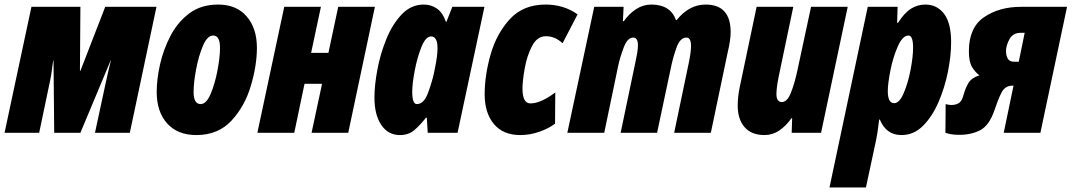

<svg xmlns="http://www.w3.org/2000/svg" viewBox="-33 -583 4705 843"><path d="M-13 0H139L187 -229Q192 -252 194.5 -274Q197 -296 201 -318H202L205 0H320L453 -318H454Q448 -294 442.5 -270.5Q437 -247 432 -223L384 0H537L654 -553H429L320 -272H318L320 -553H105Z M829 10Q925 10 983.5 -53.5Q1042 -117 1068.5 -206.5Q1095 -296 1095 -373Q1095 -459 1050 -511Q1005 -563 925 -563Q850 -563 798.5 -524.5Q747 -486 715.5 -425.5Q684 -365 669.5 -299.5Q655 -234 655 -180Q655 -92 701 -41Q747 10 829 10ZM848 -126Q817 -126 817 -179Q817 -220 828 -278.5Q839 -337 858 -382Q877 -427 903 -427Q933 -427 933 -373Q933 -333 922 -274.5Q911 -216 892 -171Q873 -126 848 -126Z M1097 0 1215 -553H1376L1333 -351H1409L1452 -553H1613L1496 0H1335L1381 -215H1304L1259 0Z M1797 -126Q1777 -126 1777 -180Q1777 -216 1788 -273.5Q1799 -331 1817.5 -377Q1836 -423 1860 -423Q1888 -423 1888 -371Q1888 -357 1885.5 -335Q1883 -313 1873 -265Q1864 -223 1846 -174.5Q1828 -126 1797 -126ZM1723 10Q1761 10 1786.5 -12Q1812 -34 1837 -66H1841L1845 0H1976L2094 -553H1953L1927 -487H1925Q1910 -529 1884.5 -546Q1859 -563 1828 -563Q1772 -563 1731 -520Q1690 -477 1663.5 -412Q1637 -347 1624 -277.5Q1611 -208 1611 -155Q1611 -79 1641 -34.5Q1671 10 1723 10Z M2251 10Q2295 10 2336.5 -5Q2378 -20 2404 -40L2405 -177Q2341 -129 2296 -129Q2261 -129 2261 -194Q2261 -226 2270.5 -281Q2280 -336 2302.5 -380Q2325 -424 2364 -424Q2404 -424 2437 -393L2503 -520Q2442 -563 2363 -563Q2264 -563 2205.5 -499Q2147 -435 2121 -343.5Q2095 -252 2095 -169Q2095 -87 2135.5 -38.5Q2176 10 2251 10Z M2458 0H2620L2681 -293Q2689 -331 2705.5 -374.5Q2722 -418 2747 -418Q2768 -418 2768 -384Q2768 -370 2764.5 -349Q2761 -328 2756 -306L2692 0H2852L2914 -292Q2922 -331 2937.5 -374.5Q2953 -418 2981 -418Q3001 -418 3001 -381Q3001 -354 2991 -306L2927 0H3088L3162 -353Q3175 -407 3175 -442Q3175 -563 3065 -563Q2993 -563 2938 -495H2935Q2910 -563 2827 -563Q2791 -563 2760 -543Q2729 -523 2706 -490H2702L2705 -553H2576Z M3324 10Q3359 10 3388.5 -10Q3418 -30 3442 -64H3445L3443 0H3572L3689 -553H3528L3467 -269Q3455 -214 3439 -174.5Q3423 -135 3400 -135Q3376 -135 3376 -170Q3376 -197 3386 -247L3450 -553H3289L3215 -201Q3206 -158 3206 -119Q3206 -60 3236 -25Q3266 10 3324 10Z M3893 -130Q3865 -130 3865 -183Q3865 -216 3876.5 -274Q3888 -332 3909 -379.5Q3930 -427 3956 -427Q3976 -427 3976 -373Q3976 -334 3965 -276.5Q3954 -219 3935 -174.5Q3916 -130 3893 -130ZM3609 240H3769L3814 30Q3820 3 3827 -58H3830Q3858 10 3925 10Q3979 10 4019.5 -30.5Q4060 -71 4087.5 -134.5Q4115 -198 4129 -268Q4143 -338 4143 -398Q4143 -482 4112 -522.5Q4081 -563 4030 -563Q3996 -563 3967 -545Q3938 -527 3910 -483H3906L3908 -553H3777Z M4420 -312Q4399 -312 4391.5 -326Q4384 -340 4384 -358Q4384 -384 4399.5 -411.5Q4415 -439 4449 -439H4466L4440 -312ZM4179 9Q4232 9 4271 -11.5Q4310 -32 4333 -98Q4359 -175 4374 -191Q4389 -207 4411 -207H4417L4374 0H4535L4652 -553H4449Q4354 -553 4287.5 -507.5Q4221 -462 4221 -358Q4221 -312 4234.5 -289.5Q4248 -267 4267 -252Q4234 -242 4220 -220Q4206 -198 4196 -161Q4189 -137 4175.5 -129.5Q4162 -122 4144 -122Q4133 -122 4119 -126L4118 0Q4126 3 4141 6Q4156 9 4179 9Z"/></svg>

Font: Noto Sans Display Condensed Black
Style: Italic
Weight: 900
Width: 3
Italic angle: -192°
Designer: Monotype Design Team
Foundry: Monotype Imaging Inc.
Version: Version 1.900